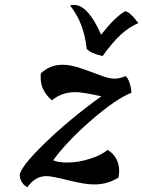

<svg xmlns="http://www.w3.org/2000/svg" viewBox="-20 -735 588 788"><path d="M61 -14.2Q61 -47.4 163.3 -146.7Q265.6 -246.1 396 -339.8Q318.8 -356.9 290 -356.9Q233.4 -356.9 192.9 -323.2Q147 -363.3 147 -415Q147 -431.2 147.9 -434.1Q184.6 -469.2 237.8 -469.2Q270 -469.2 311.8 -454.8Q353.5 -440.4 390.6 -426.3Q427.7 -412.1 448.2 -412.1Q472.7 -412.1 495.1 -422.9Q504.4 -416.5 511.7 -395Q519 -373.5 519 -354Q457 -330.1 356.2 -242.9Q255.4 -155.8 198.2 -77.1Q220.7 -67.9 254.9 -67.9Q300.3 -67.9 347.9 -82.8Q395.5 -97.7 421.9 -120.1Q469.2 -89.8 469.2 -32.2Q469.2 -28.8 466.8 -6.8Q421.9 22 367.2 22Q327.6 22 260.3 4.9Q192.9 -12.2 170.9 -12.2Q123.5 -12.2 92.8 33.2Q80.1 28.3 71.3 14.9Q62.5 1.5 61 -14.2ZM400.9 -504.9Q374.5 -511.2 360.6 -517.6Q346.7 -523.9 335.9 -534.2Q324.7 -642.1 267.1 -712.9Q276.9 -714.8 284.2 -714.8Q340.8 -714.8 395 -592.8Q455.1 -668.5 494.1 -689Q513.7 -686 547.9 -640.1Q510.3 -624.5 475.8 -592.8Q441.4 -561 400.9 -504.9Z"/></svg>

Font: Kaushan Script
Style: Regular
Weight: 400
Designer: Pablo Impallari
Foundry: Pablo Impallari
Version: Version 1.002